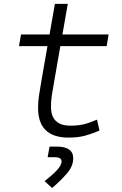

<svg xmlns="http://www.w3.org/2000/svg" viewBox="-20 -694 626 982"><path d="M331.1 9.8Q174.8 9.8 174.8 -141.6Q174.8 -173.3 179.2 -203.6Q183.6 -233.9 192.9 -287.1L222.7 -458H77.1L87.4 -517.6H233.4L260.7 -674.3H326.7L299.3 -517.6H535.6L525.4 -458H288.6L258.8 -287.1Q249.5 -234.9 245.1 -206.5Q240.7 -178.2 240.7 -147.9Q240.7 -51.3 340.3 -51.3Q378.4 -51.3 407.5 -58.1Q436.5 -64.9 476.1 -82L488.8 -26.4Q455.1 -11.2 417.5 -0.7Q379.9 9.8 331.1 9.8ZM246.6 267.6 208 232.4Q243.7 205.1 269.3 178.5Q294.9 151.9 294.9 130.9Q294.9 109.9 258.8 109.9H223.6L233.4 55.7H270Q354.5 55.7 354.5 115.7Q354.5 155.8 322.3 193.1Q290 230.5 246.6 267.6Z"/></svg>

Font: Cascadia Mono Light
Style: Italic
Weight: 300
Italic angle: -10°
Monospace: yes
Designer: Aaron Bell
Foundry: Saja Typeworks
Version: Version 2404.023; ttfautohint (v1.8.4)